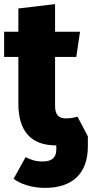

<svg xmlns="http://www.w3.org/2000/svg" viewBox="-20 -687 446 931"><path d="M356 -121C332 -115 318 -113 300 -113C265 -113 247 -129 247 -175V-411H350L368 -533H247V-667L69 -646V-533H0V-411H69V-186C69 -53 128 18 252 18H253V39C253 79 228 96 188 96C152 96 130 88 104 75L46 180C79 205 133 224 199 224C328 224 406 157 406 23V-26Z"/></svg>

Font: Fira Sans ExtraBold
Style: Regular
Weight: 800
Designer: bBox Type GmbH & Carrois Corporate GbR & Edenspiekermann AG
Foundry: bBox Type GmbH & Carrois Corporate GbR & Edenspiekermann AG
Version: Version 4.300;PS 004.300;hotconv 1.0.88;makeotf.lib2.5.64775